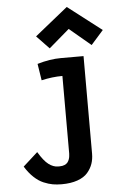

<svg xmlns="http://www.w3.org/2000/svg" viewBox="-62 -812 653 1045"><g transform="rotate(-5 264.0 -289.5)"><path d="M343.3 -769 527.8 -627 460.4 -550.8 343.3 -648.9 231.4 -552.7 163.1 -624ZM411.1 38.1Q411.1 68.4 402.3 93.8Q393.6 119.1 374.3 141.6Q355 164.1 318.6 177Q282.2 189.9 231.9 189.9Q206.1 189.9 183.6 186Q161.1 182.1 134.3 170.9Q107.4 159.7 81.8 135.7Q56.2 111.8 34.2 76.2L114.3 3.9Q143.6 53.2 169.2 72.5Q194.8 91.8 220.7 91.8H229.5Q245.1 91.8 256.3 86.9Q267.6 82 273.2 74.7Q278.8 67.4 282 58.3Q285.2 49.3 285.9 41.5Q286.6 33.7 287.1 27.3Q287.1 24.4 287.1 23.4V-397Q231.4 -397 172.4 -383.3L158.2 -474.1Q227.1 -494.6 287.1 -494.6H411.1Z"/></g></svg>

Font: Fantasque Sans Mono
Style: Bold
Weight: 700
Monospace: yes
Designer: Jany Belluz
Version: Version 1.8.0 ; ttfautohint (v1.8.2)